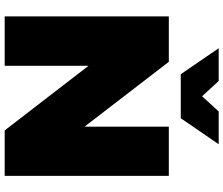

<svg xmlns="http://www.w3.org/2000/svg" viewBox="-87 -867 954 820"><g transform="rotate(90 390.0 -457.0)"><path d="M521 -701H731V0H537L261 -358V0H50V-701H244L521 -341ZM456 -914H596L485 -752H297L186 -914H326L391 -843Z"/></g></svg>

Font: Argentum Sans Black
Style: Regular
Weight: 900
Designer: Julieta Ulanovsky (Modified by Cristiano Sobral)
Foundry: Julieta Ulanovsky
Version: Version 1.000; ttfautohint (v1.5.65-e2d9)